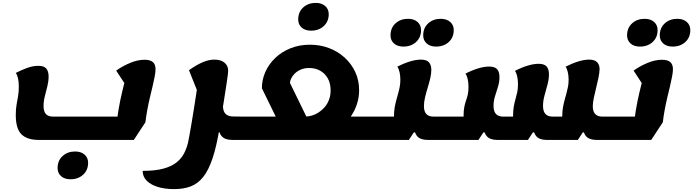

<svg xmlns="http://www.w3.org/2000/svg" viewBox="-20 -942 4791 1327"><path d="M247 25Q167 25 128 -14Q89 -53 89 -147Q89 -188 94.5 -218.5Q100 -249 105 -278Q110 -307 110 -343Q110 -377 104.5 -401Q99 -425 89 -438Q128 -458 167.5 -472.5Q207 -487 244 -487Q285 -487 300.5 -467.5Q316 -448 316 -413Q316 -381 307.5 -346.5Q299 -312 290 -277.5Q281 -243 281 -209Q281 -172 297 -154Q313 -136 348 -136H867L789 -114Q793 -147 798.5 -180Q804 -213 810.5 -245Q817 -277 824 -306Q831 -335 837.5 -361Q844 -387 849 -408L848 -355L783 -454Q828 -486 880 -507.5Q932 -529 979 -529Q1019 -529 1037 -512.5Q1055 -496 1055 -464Q1055 -445 1049.5 -415Q1044 -385 1035 -347.5Q1026 -310 1016 -268Q1006 -226 998 -182.5Q990 -139 985 -97L905 25ZM467 297Q426 297 402 275.5Q378 254 378 220Q378 168 412.5 136.5Q447 105 499 105Q540 105 564.5 126.5Q589 148 589 183Q589 234 554.5 265.5Q520 297 467 297Z M1584 25Q1535 25 1512.5 -0.5Q1490 -26 1490 -78L1563 -27H1425L1521 -207Q1522 -172 1539 -155Q1556 -138 1589 -137L1664 -136L1638 25ZM1184 365Q1118 365 1069 349.5Q1020 334 993 306Q966 278 966 239Q1054 239 1111 223Q1168 207 1201.5 179.5Q1235 152 1252.5 117.5Q1270 83 1279 46Q1283 29 1289.5 -7.5Q1296 -44 1304 -91Q1312 -138 1320 -188.5Q1328 -239 1335 -285Q1342 -331 1347 -364L1353 -289L1286 -457Q1339 -494 1381 -512Q1423 -530 1462 -530Q1506 -530 1531.5 -509Q1557 -488 1557 -453Q1557 -444 1554.5 -424.5Q1552 -405 1546 -364.5Q1540 -324 1528.5 -252Q1517 -180 1499 -67Q1478 65 1450 149.5Q1422 234 1384.5 281Q1347 328 1297.5 346.5Q1248 365 1184 365ZM1638 25 1664 -136Q1682 -136 1685.5 -114.5Q1689 -93 1683 -55Q1677 -18 1666.5 3.5Q1656 25 1638 25Z M1639 25 1665 -136H1942L1921 -64L1790 -332Q1790 -391 1814 -445Q1838 -499 1882.5 -541.5Q1927 -584 1988 -608.5Q2049 -633 2122 -633Q2193 -633 2254.5 -609.5Q2316 -586 2362.5 -543.5Q2409 -501 2435.5 -444Q2462 -387 2462 -319Q2462 -279 2452.5 -242Q2443 -205 2425.5 -171.5Q2408 -138 2384 -109L2361 -136H2582L2556 25ZM2097 -137Q2114 -137 2136.5 -143.5Q2159 -150 2181.5 -164.5Q2204 -179 2223 -200.5Q2242 -222 2253.5 -251.5Q2265 -281 2265 -318Q2265 -365 2246 -399.5Q2227 -434 2193.5 -453Q2160 -472 2117 -472Q2083 -472 2057.5 -460.5Q2032 -449 2016 -432.5Q2000 -416 1992 -398.5Q1984 -381 1984 -369ZM2556 25 2582 -136Q2600 -136 2603.5 -114.5Q2607 -93 2601 -55Q2595 -18 2584.5 3.5Q2574 25 2556 25ZM1639 25Q1621 25 1617.5 3Q1614 -19 1620 -56Q1626 -93 1636.5 -114.5Q1647 -136 1665 -136ZM2130 -730Q2089 -730 2065 -751.5Q2041 -773 2041 -807Q2041 -859 2075.5 -890.5Q2110 -922 2162 -922Q2203 -922 2227.5 -900.5Q2252 -879 2252 -844Q2252 -793 2217.5 -761.5Q2183 -730 2130 -730Z M2557 25 2583 -136H2769L2703 -70V-138Q2703 -170 2707.5 -197Q2712 -224 2718.5 -248Q2725 -272 2731.5 -295Q2738 -318 2742.5 -341.5Q2747 -365 2747 -391Q2747 -419 2741.5 -443.5Q2736 -468 2726 -481Q2770 -504 2812.5 -517Q2855 -530 2889 -530Q2928 -530 2944.5 -511.5Q2961 -493 2961 -459Q2961 -432 2953.5 -400Q2946 -368 2935.5 -334.5Q2925 -301 2917.5 -268.5Q2910 -236 2910 -208Q2910 -172 2926.5 -154Q2943 -136 2977 -136H3063L3037 25H2935Q2886 25 2863.5 -0.5Q2841 -26 2841 -78L2889 -27H2840L2806 25ZM3037 25 3063 -136Q3081 -136 3084.5 -114.5Q3088 -93 3082 -55Q3076 -18 3065.5 3.5Q3055 25 3037 25ZM2557 25Q2539 25 2535.5 3Q2532 -19 2538 -56Q2544 -93 2554.5 -114.5Q2565 -136 2583 -136ZM2994 -620Q2953 -620 2929 -641.5Q2905 -663 2905 -697Q2905 -749 2939.5 -780.5Q2974 -812 3026 -812Q3067 -812 3091.5 -790.5Q3116 -769 3116 -734Q3116 -683 3081.5 -651.5Q3047 -620 2994 -620ZM2768 -620Q2727 -620 2703 -641.5Q2679 -663 2679 -697Q2679 -749 2713.5 -780.5Q2748 -812 2800 -812Q2841 -812 2865.5 -790.5Q2890 -769 2890 -734Q2890 -683 2855.5 -651.5Q2821 -620 2768 -620Z M4102 25Q4053 25 4030.5 -0.5Q4008 -26 4008 -78L4056 -27H3939L4084 -264Q4081 -249 4079 -235Q4077 -221 4077 -208Q4077 -172 4093.5 -154Q4110 -136 4144 -136H4230L4204 25ZM3038 25 3064 -136H3250L3184 -70V-138Q3184 -177 3189 -202.5Q3194 -228 3201 -247.5Q3208 -267 3213 -288.5Q3218 -310 3218 -341Q3218 -371 3212.5 -395.5Q3207 -420 3197 -433Q3241 -456 3283.5 -469Q3326 -482 3360 -482Q3400 -482 3416 -463.5Q3432 -445 3432 -410Q3432 -376 3422 -343Q3412 -310 3401.5 -277.5Q3391 -245 3391 -210Q3391 -173 3407.5 -154.5Q3424 -136 3458 -136H3592L3526 -70V-138Q3526 -177 3531 -205.5Q3536 -234 3543 -257.5Q3550 -281 3555 -305Q3560 -329 3560 -360Q3560 -390 3554.5 -414.5Q3549 -439 3539 -452Q3583 -475 3625.5 -488Q3668 -501 3702 -501Q3742 -501 3758 -482.5Q3774 -464 3774 -429Q3774 -395 3764 -357.5Q3754 -320 3743.5 -282.5Q3733 -245 3733 -210Q3733 -173 3749.5 -154.5Q3766 -136 3800 -136H3924L3866 -70V-138Q3866 -170 3870.5 -197Q3875 -224 3881.5 -248Q3888 -272 3894.5 -295Q3901 -318 3905.5 -341.5Q3910 -365 3910 -391Q3910 -421 3904 -445Q3898 -469 3889 -481Q3934 -504 3976 -517Q4018 -530 4050 -530Q4091 -530 4107.5 -511.5Q4124 -493 4124 -465Q4124 -442 4115.5 -401.5Q4107 -361 4094.5 -310Q4082 -259 4071 -204Q4060 -149 4054 -98L3974 25H3758Q3709 25 3686.5 -0.5Q3664 -26 3664 -78L3712 -27H3663L3629 25H3416Q3367 25 3344.5 -0.5Q3322 -26 3322 -78L3370 -27H3321L3287 25ZM3038 25Q3020 25 3016.5 3Q3013 -19 3019 -56Q3025 -93 3035.5 -114.5Q3046 -136 3064 -136ZM4204 25 4230 -136Q4248 -136 4251.5 -114.5Q4255 -93 4249 -55Q4243 -18 4232.5 3.5Q4222 25 4204 25Z M4205 25 4231 -136H4443L4365 -114Q4369 -147 4374.5 -180Q4380 -213 4386.5 -245Q4393 -277 4400 -306Q4407 -335 4413.5 -361Q4420 -387 4425 -408L4424 -355L4359 -454Q4404 -486 4456 -507.5Q4508 -529 4555 -529Q4595 -529 4613 -512.5Q4631 -496 4631 -464Q4631 -445 4625.5 -415Q4620 -385 4611 -347.5Q4602 -310 4592 -268Q4582 -226 4574 -182.5Q4566 -139 4561 -97L4481 25ZM4205 25Q4187 25 4183.5 3Q4180 -19 4186 -56Q4192 -93 4202.5 -114.5Q4213 -136 4231 -136ZM4629 -620Q4588 -620 4564 -641.5Q4540 -663 4540 -697Q4540 -749 4574.5 -780.5Q4609 -812 4661 -812Q4702 -812 4726.5 -790.5Q4751 -769 4751 -734Q4751 -683 4716.5 -651.5Q4682 -620 4629 -620ZM4403 -620Q4362 -620 4338 -641.5Q4314 -663 4314 -697Q4314 -749 4348.5 -780.5Q4383 -812 4435 -812Q4476 -812 4500.5 -790.5Q4525 -769 4525 -734Q4525 -683 4490.5 -651.5Q4456 -620 4403 -620Z"/></svg>

Font: Lemonada
Style: Regular
Weight: 400
Designer: Mohamed Gaber (Arabic), Eduardo Tunni (Latin)
Foundry: Kief Type Foundry
Version: Version 4.005